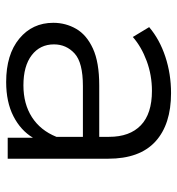

<svg xmlns="http://www.w3.org/2000/svg" viewBox="4 -574 575 623"><g transform="rotate(90 291.5 -262.5)"><path d="M427 0V-82Q403 -42 357 -18.5Q311 5 246 5Q157 5 105.5 -37.5Q54 -80 54 -148Q54 -188 73.5 -222Q93 -256 137.5 -276.5Q182 -297 257 -297H424V-329Q424 -396 386.5 -432Q349 -468 275 -468Q224 -468 178 -451Q132 -434 100 -406L68 -459Q108 -493 164 -511.5Q220 -530 282 -530Q384 -530 439.5 -479Q495 -428 495 -326V0ZM424 -158V-244H259Q183 -244 153.5 -217Q124 -190 124 -150Q124 -105 159 -78Q194 -51 257 -51Q317 -51 360 -78.5Q403 -106 424 -158Z"/></g></svg>

Font: Montserrat
Style: Regular
Weight: 400
Designer: Julieta Ulanovsky
Foundry: Julieta Ulanovsky
Version: Version 9.000; ttfautohint (v1.8.4.7-5d5b)